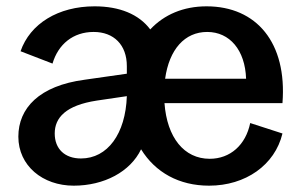

<svg xmlns="http://www.w3.org/2000/svg" viewBox="-20 -573 946 607"><path d="M213 14C309 14 392 -30 426 -101C471 -28 546 14 641 14C756 14 849 -51 873 -151L771 -184C757 -115 708 -71 643 -71C562 -71 508 -138 500 -247H873C888 -438 791 -553 633 -553C560 -553 499 -527 455 -480C419 -528 358 -553 279 -553C164 -553 75 -498 45 -411L146 -372C164 -433 211 -472 276 -472C340 -472 381 -431 381 -364V-340L248 -321C104 -302 38 -231 38 -141C38 -49 115 14 213 14ZM153 -151C153 -201 188 -240 286 -255L381 -269C377 -150 320 -72 236 -72C185 -72 153 -102 153 -151ZM502 -324C515 -417 564 -472 635 -472C706 -472 755 -415 758 -324Z"/></svg>

Font: Ronzino Medium
Style: Regular
Weight: 500
Designer: Nunzio Mazzaferro
Foundry: Collletttivo
Version: Version 1.000;Glyphs 3.3 (3337)